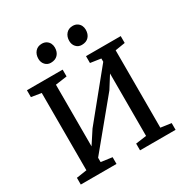

<svg xmlns="http://www.w3.org/2000/svg" viewBox="-213 -1141 1269 1314"><g transform="rotate(-30 421.5 -484.0)"><path d="M601.1 -676.8 518.1 -689V-743.2H792.5V-689L713.9 -676.3V-64.9L796.9 -53.2V0H516.1V-53.2L601.1 -64.9V-558.1L540 -460.9L242.2 -99.6V-65.4L330.1 -53.2V0H47.9V-53.2L129.9 -65.4V-676.3L51.3 -689V-743.2H333.5V-689.5L242.2 -676.8V-189.5L309.1 -292L601.1 -650.9ZM298.3 -968.3H298.8Q318.4 -968.3 333.3 -959Q348.1 -949.7 356 -934.1Q363.3 -918.9 363.3 -901.4Q363.3 -866.2 343.5 -845Q323.7 -823.7 288.1 -823.7H287.6Q261.2 -823.7 243.9 -842.8Q226.6 -861.8 226.6 -890.1Q226.6 -924.3 245.8 -946.3Q265.1 -968.3 298.3 -968.3ZM542 -968.3H542.5Q562.5 -968.3 577.4 -959Q592.3 -949.7 600.1 -934.1Q607.4 -918.9 607.4 -901.4Q607.4 -866.2 587.9 -845Q568.4 -823.7 532.7 -823.7H532.2Q505.4 -823.7 488 -842.8Q470.7 -861.8 470.7 -890.1Q470.7 -924.3 490 -946.3Q509.3 -968.3 542 -968.3Z"/></g></svg>

Font: Merriweather
Style: Regular
Weight: 400
Designer: Eben Sorkin
Foundry: Eben Sorkin
Version: Version 1.584; ttfautohint (v1.8.1)